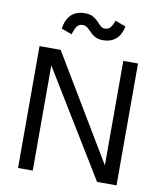

<svg xmlns="http://www.w3.org/2000/svg" viewBox="-99 -1011 926 1091"><g transform="rotate(10 364.5 -466.0)"><path d="M80.1 0V-703.1H202.1L563.5 -100.1V-703.1H648.4V0H536.1L165 -606.9V0ZM429.2 -798.8Q401.4 -798.8 383.5 -808.6Q365.7 -818.4 353.3 -831.5Q340.8 -844.7 329.1 -854.5Q317.4 -864.3 301.3 -864.3Q279.3 -864.3 267.8 -847.4Q256.3 -830.6 247.6 -801.3L187 -823.2Q204.1 -932.1 302.2 -932.1Q331.5 -932.1 349.4 -922.1Q367.2 -912.1 379.4 -898.9Q391.6 -885.7 402.3 -875.7Q413.1 -865.7 428.2 -865.7Q448.7 -865.7 460.2 -880.4Q471.7 -895 481 -920.4L541.5 -897.5Q531.7 -848.6 502.7 -823.7Q473.6 -798.8 429.2 -798.8Z"/></g></svg>

Font: Schibsted Grotesk
Style: Regular
Weight: 400
Designer: Bakken & Baeck AS, Henrik Kongsvoll
Foundry: Schibsted ASA
Version: Version 1.100; ttfautohint (v1.8.4.7-5d5b);gftools[0.9.25]